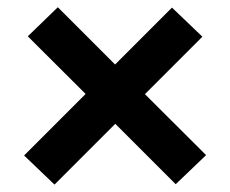

<svg xmlns="http://www.w3.org/2000/svg" viewBox="-20 -590 620 518"><path d="M454 -93 291 -256 127 -92 45 -170.5 211 -336.5 55 -492 136 -570.5 290.5 -416 444 -569.5 526 -491 371 -336 536 -171.5Z"/></svg>

Font: Lato ExtraBold
Style: Regular
Weight: 800
Designer: Lukasz Dziedzic with Adam Twardoch and Botio Nikoltchev
Foundry: tyPoland Lukasz Dziedzic
Version: Version 2.015; 2015-08-06; http://www.latofonts.com/